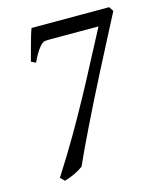

<svg xmlns="http://www.w3.org/2000/svg" viewBox="-95 -657 614 741"><g transform="rotate(-15 211.5 -286.5)"><path d="M422.9 -569.8Q395.5 -517.1 367.7 -463.4Q339.8 -409.7 313 -357.4Q286.1 -305.2 261.5 -255.9Q236.8 -206.5 215.6 -162.8Q194.3 -119.1 177.2 -83Q160.2 -46.9 148.9 -21Q116.7 2.4 73.2 15.1L57.1 -1Q105 -75.7 144.8 -144Q184.6 -212.4 219.7 -276.9Q254.9 -341.3 286.9 -403.1Q318.8 -464.8 352.1 -526.9H151.9Q145.5 -526.9 138.9 -526.1Q132.3 -525.4 124.5 -518.8Q116.7 -512.2 106.7 -497.3Q96.7 -482.4 83 -454.1L64.9 -462.9Q67.9 -474.1 72.5 -491Q77.1 -507.8 82 -525.9Q86.9 -543.9 91.8 -560.5Q96.7 -577.1 101.1 -587.9H411.1Z"/></g></svg>

Font: Gentium Plus Afr
Style: Italic
Weight: 400
Italic angle: -8°
Designer: J. Victor Gaultney, Annie Olsen, Iska Routamaa, Becca Hirsbrunner
Foundry: SIL International
Version: Version 5.000